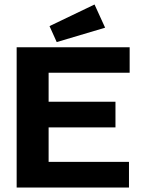

<svg xmlns="http://www.w3.org/2000/svg" viewBox="-20 -833 640 853"><path d="M54 0V-623H556V-510H196V-381H493V-267H196V-114H553V0ZM232 -646 200 -717 400 -813 447 -710Z"/></svg>

Font: Inconsolata Expanded Black
Style: Regular
Weight: 900
Width: 7
Monospace: yes
Designer: Raph Levien, Cyreal, Brenton Simpson
Foundry: Raph Levien, Cyreal, Google
Version: Version 3.001; ttfautohint (v1.8.2.53-6de2)